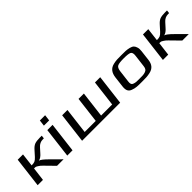

<svg xmlns="http://www.w3.org/2000/svg" viewBox="221 -1775 2893 2893"><g transform="rotate(-45 1668.0 -328.0)"><path d="M96 0H209L236 -217C275 -217 271 -217 302 -199C321 -188 341 -172 362 -150L509 0H648L497 -150C436 -211 395 -243 371 -248C403 -254 436 -277 470 -318L526 -380C557 -415 594 -433 637 -433H661L667 -484H624C578 -484 543 -479 517 -470C491 -460 465 -440 438 -409L367 -330C346 -307 327 -292 311 -285C294 -278 272 -275 243 -275L268 -484H155Z M839 0 898 -484H786L727 0ZM909 -568 921 -666H809L797 -568Z M1854 0 1913 -484H1801L1750 -66H1514L1565 -484H1451L1400 -66H1164L1215 -484H1102L1043 0Z M2631 -321C2635 -353 2634 -380 2626 -402C2613 -445 2594 -467 2541 -481C2483 -495 2453 -494 2374 -494C2295 -494 2264 -495 2203 -481C2121 -462 2084 -405 2073 -321L2053 -153C2044 -82 2057 -35 2114 -14C2174 10 2216 10 2312 10C2388 10 2423 10 2482 -3C2563 -21 2601 -72 2611 -153ZM2494 -140C2489 -100 2478 -74 2443 -62C2403 -48 2378 -49 2319 -49C2259 -49 2234 -48 2198 -62C2166 -74 2161 -100 2166 -140L2190 -336C2196 -381 2210 -408 2234 -419C2258 -430 2302 -435 2366 -435C2430 -435 2473 -430 2494 -419C2515 -408 2524 -381 2518 -336Z M2765 0H2878L2905 -217C2944 -217 2940 -217 2971 -199C2990 -188 3010 -172 3031 -150L3178 0H3317L3166 -150C3105 -211 3064 -243 3040 -248C3072 -254 3105 -277 3139 -318L3195 -380C3226 -415 3263 -433 3306 -433H3330L3336 -484H3293C3247 -484 3212 -479 3186 -470C3160 -460 3134 -440 3107 -409L3036 -330C3015 -307 2996 -292 2980 -285C2963 -278 2941 -275 2912 -275L2937 -484H2824Z"/></g></svg>

Font: Gamestation Extended
Style: Italic
Weight: 400
Width: 7
Designer: Jonas Hecksher
Foundry: Jonas Hecksher, Playtypeª, e-types AS
Version: Version 1.003